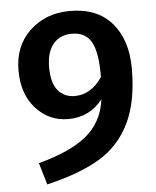

<svg xmlns="http://www.w3.org/2000/svg" viewBox="-52 -729 647 798"><g transform="rotate(-5 272.0 -330.0)"><path d="M269 -685Q383 -685 444 -614.5Q505 -544 505 -424Q505 -287 462 -198Q419 -109 336 -58.5Q253 -8 113 25L86 -66Q218 -101 286.5 -156.5Q355 -212 368 -308Q313 -238 224 -238Q144 -238 89.5 -298Q35 -358 35 -457Q35 -560 102 -622.5Q169 -685 269 -685ZM259 -331Q327 -331 374 -400Q375 -503 350.5 -546.5Q326 -590 269 -590Q219 -590 191 -556Q163 -522 163 -459Q163 -393 189.5 -362Q216 -331 259 -331Z"/></g></svg>

Font: FiraGO Medium
Style: Regular
Weight: 500
Designer: bBox Type
Foundry: bBox Type GmbH
Version: Version 1.001;PS 001.001;hotconv 1.0.88;makeotf.lib2.5.64775